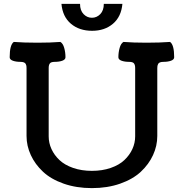

<svg xmlns="http://www.w3.org/2000/svg" viewBox="-20 -945 941 978"><path d="M449.2 -788.1Q383.8 -788.1 341.3 -824Q298.8 -859.9 293 -925.3H387.7Q387.7 -891.6 405.8 -873Q423.8 -854.5 448.2 -854.5Q472.7 -854.5 490.7 -873Q508.8 -891.6 508.8 -925.3H603.5Q597.7 -859.9 555.4 -824Q513.2 -788.1 449.2 -788.1ZM668.5 -250.5V-599.1Q668.5 -613.8 662.6 -621.8Q656.7 -629.9 637.7 -629.9Q615.2 -629.9 599.1 -635.7Q583 -641.6 583 -653.3Q583 -678.2 589.4 -700.9Q595.7 -723.6 608.9 -731.4Q658.7 -727.5 725.6 -727.5Q795.4 -727.5 846.2 -731.4Q867.2 -716.8 867.2 -653.3Q867.2 -641.6 851.1 -635.7Q835 -629.9 812.5 -629.9Q801.8 -629.9 794.9 -627.2Q788.1 -624.5 785.4 -619.1Q782.7 -613.8 782 -609.6Q781.2 -605.5 781.2 -598.1V-252.4Q781.2 -202.1 759.5 -155Q737.8 -107.9 697.3 -70.1Q656.7 -32.2 592 -9.5Q527.3 13.2 448.2 13.2Q369.1 13.2 304.4 -9.5Q239.7 -32.2 199.2 -70.1Q158.7 -107.9 137 -155Q115.2 -202.1 115.2 -252.4V-598.1Q115.2 -605.5 114.5 -609.6Q113.8 -613.8 111.1 -619.1Q108.4 -624.5 101.6 -627.2Q94.7 -629.9 84 -629.9Q61.5 -629.9 45.4 -635.7Q29.3 -641.6 29.3 -653.3Q29.3 -716.8 50.3 -731.4Q101.1 -727.5 170.9 -727.5Q237.8 -727.5 287.6 -731.4Q300.8 -723.6 307.1 -700.9Q313.5 -678.2 313.5 -653.3Q313.5 -641.6 297.4 -635.7Q281.2 -629.9 258.8 -629.9Q239.7 -629.9 233.9 -621.8Q228 -613.8 228 -599.1V-250.5Q228 -216.8 242.2 -185.8Q256.3 -154.8 283 -129.6Q309.6 -104.5 352.5 -89.6Q395.5 -74.7 448.2 -74.7Q501 -74.7 543.9 -89.6Q586.9 -104.5 613.5 -129.6Q640.1 -154.8 654.3 -185.8Q668.5 -216.8 668.5 -250.5Z"/></svg>

Font: Coustard
Style: Regular
Weight: 400
Foundry: vernon adams
Version: Version 1.000